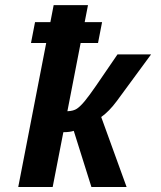

<svg xmlns="http://www.w3.org/2000/svg" viewBox="-20 -745 640 765"><path d="M164.1 -573.7H103.5L119.6 -656.7H180.7L193.8 -724.6H330.6L317.4 -656.7H386.7L370.6 -573.7H301.3L248.5 -301.8Q272.9 -302.7 286.6 -312Q300.3 -321.3 317.9 -342.5Q335.4 -363.8 362.3 -402.8L448.2 -528.3H582L445.3 -342.3Q415 -301.3 383.3 -278.8L484.4 0H344.2L273.9 -223.6Q257.8 -218.3 232.4 -218.3L189.9 0H52.7Z"/></svg>

Font: Liberation Mono
Style: Bold Italic
Weight: 700
Italic angle: -12°
Monospace: yes
Designer: Steve Matteson
Foundry: Ascender Corporation
Version: Version 2.1.5